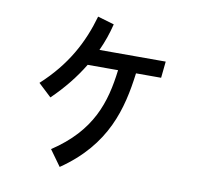

<svg xmlns="http://www.w3.org/2000/svg" viewBox="-80 -736 960 896"><g transform="rotate(10 400.0 -288.0)"><path d="M160 -239C219 -296 267 -356 305 -419H449C430 -264 387 -122 205 -2L259 73C467 -69 512 -248 534 -419H653L661 -497H347C366 -538 381 -581 392 -626L314 -649C278 -522 217 -406 98 -297Z"/></g></svg>

Font: Smiley Sans Oblique
Style: Regular
Weight: 400
Italic angle: -8°
Designer: oooooohmygosh, Nagisa Chen, Janine Sui, Heda Shi, Jian Li
Foundry: atelierAnchor
Version: Version 2.0.1